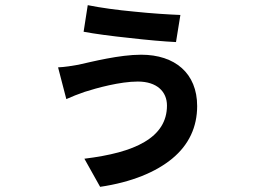

<svg xmlns="http://www.w3.org/2000/svg" viewBox="-20 -665 980 744"><path d="M540 -115C485 -82 405 -62 307 -50L368 59C490 41 584 2 648 -51C712 -104 744 -173 744 -254C744 -381 658 -453 527 -453C443 -453 337 -426 283 -414C261 -410 230 -405 205 -404L237 -281C254 -289 287 -302 308 -309C355 -324 445 -349 514 -349C588 -349 627 -310 627 -256C627 -194 596 -148 540 -115ZM481 -518C549 -510 618 -504 662 -502L679 -607C631 -609 566 -613 500 -620C435 -626 369 -635 320 -645L304 -542C346 -534 413 -525 481 -518Z"/></svg>

Font: GenSekiGothic2 TW B
Style: Regular
Weight: 700
Version: Version 2.100;PS 2.1;hotconv 16.6.51;makeotf.lib2.5.65220 DE